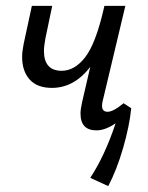

<svg xmlns="http://www.w3.org/2000/svg" viewBox="-20 -436 501 651"><path d="M425 -69Q419 -9 397.5 65.5Q376 140 347 195L286 167Q335 93 372 -18Q337 6 307 6Q253 6 253 -51Q253 -65 258 -88L286 -209Q231 -138 156 -138Q106 -138 80.5 -166.5Q55 -195 55 -243Q55 -261 60 -286L88 -416H157L134 -306Q129 -279 129 -263Q129 -230 144 -213Q159 -196 189 -196Q233 -196 268.5 -241.5Q304 -287 331 -403L334 -416H405L329 -97Q326 -87 326 -77Q326 -57 345 -57Q364 -57 399 -86Z"/></svg>

Font: Ysabeau Medium
Style: Italic
Weight: 500
Italic angle: -12°
Designer: Christian Thalmann (Catharsis Fonts)
Version: Version 0.003